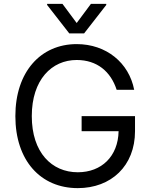

<svg xmlns="http://www.w3.org/2000/svg" viewBox="-20 -966 783 996"><path d="M585.2 -500H676.1C649.1 -640.6 531.2 -737.2 377.8 -737.2C191.4 -737.2 59.7 -593.8 59.7 -363.6C59.7 -133.5 190.3 9.9 383.5 9.9C556.8 9.9 680.4 -105.5 680.4 -285.5V-363.6H403.4V-285.5H595.2C592.7 -154.8 506.7 -72.4 383.5 -72.4C248.6 -72.4 144.9 -174.7 144.9 -363.6C144.9 -552.6 248.6 -654.8 377.8 -654.8C483 -654.8 554.3 -595.5 585.2 -500ZM224.4 -940.3 339.5 -792.6H416.2L531.2 -940.3V-946H451.7L377.8 -846.6L304 -946H224.4Z"/></svg>

Font: Margiela Sans
Style: Regular
Weight: 400
Designer: Stefan Endress, Andreas Faust
Version: Version 1.100;FEAKit 1.0